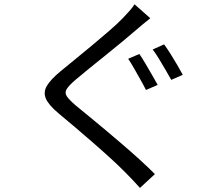

<svg xmlns="http://www.w3.org/2000/svg" viewBox="-20 -824 1040 908"><path d="M639 -568.8Q651.8 -550.4 667.9 -523.1Q684 -495.8 699.7 -468.4Q715.4 -441 725.7 -422.4L670.3 -398.5Q660.3 -418.9 645.1 -445.7Q629.9 -472.4 614.7 -499.5Q599.5 -526.6 586.1 -546ZM755.9 -614.1Q768.9 -596.9 785.5 -570.7Q802.1 -544.4 817.8 -517.5Q833.6 -490.6 844.4 -470.2L789.9 -446.3Q778.2 -467.3 762.8 -493.7Q747.4 -520.2 731.8 -545.9Q716.2 -571.6 702.2 -590ZM690.7 -737.8Q674.9 -725.8 654.8 -708.6Q634.7 -691.4 621.6 -680.5Q596.1 -658.3 558.9 -627.5Q521.6 -596.7 480.4 -563.5Q439.2 -530.3 401 -499.5Q362.9 -468.8 335.6 -445.3Q305.7 -419.4 295.3 -402.5Q284.8 -385.5 296 -368.7Q307.1 -352 339 -324.5Q366.4 -302 402.4 -272.6Q438.5 -243.1 479.1 -209Q519.8 -174.9 561.4 -139.1Q603 -103.3 641.9 -68Q680.8 -32.6 712.6 -0.6L641.8 64.6Q626.3 46.7 608.6 28.3Q590.9 10 573 -8.3Q546.6 -35.2 507.5 -71.2Q468.4 -107.1 423.9 -145.9Q379.3 -184.6 336 -221.6Q292.6 -258.5 257.4 -287.5Q210.1 -327.2 197 -357.5Q184 -387.8 201.6 -417.8Q219.3 -447.8 264.4 -485.3Q292.5 -508.7 332.3 -541Q372 -573.3 414.8 -608.9Q457.6 -644.4 495.9 -677.7Q534.3 -710.9 559.3 -736.7Q573.9 -752 591 -770.9Q608.1 -789.8 616.2 -803.7Z"/></svg>

Font: Noto Sans KR Thin
Style: Regular
Weight: 100
Designer: Ryoko NISHIZUKA 西塚涼子 (kana, bopomofo & ideographs); Paul D. Hunt (Latin, Greek & Cyrillic); Sandoll Communications 산돌커뮤니
Foundry: Adobe
Version: Version 2.004-H2;hotconv 1.0.118;makeotfexe 2.5.65603